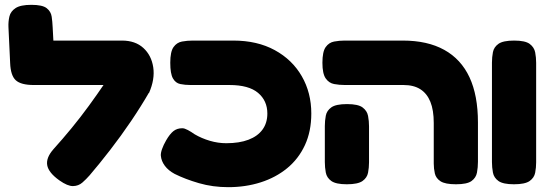

<svg xmlns="http://www.w3.org/2000/svg" viewBox="-20 -754 2272 795"><path d="M226 -7Q181 -39 175.5 -70Q170 -101 202 -137Q239 -178 276 -223Q313 -268 348 -316Q383 -364 415.5 -412Q448 -460 475 -505L600 -376Q565 -315 523 -253Q481 -191 436.5 -133.5Q392 -76 351 -28Q337 -12 321 2Q305 16 282.5 16.5Q260 17 226 -7ZM597 -369 478 -402H120Q67 -402 45.5 -421.5Q24 -441 22 -493L15 -642Q14 -665 19 -686Q24 -707 44.5 -720.5Q65 -734 110 -734Q156 -734 173.5 -720Q191 -706 194 -685Q197 -664 198 -642L201 -586H485Q540 -586 573.5 -555.5Q607 -525 614.5 -475.5Q622 -426 597 -369Z M925 21Q861 21 804 4.5Q747 -12 703 -34Q677 -48 662.5 -67.5Q648 -87 646 -109Q645 -120 651 -137Q657 -154 668 -173Q683 -199 698 -211Q713 -223 735 -223Q744 -223 758 -215.5Q772 -208 786 -198Q815 -181 849 -171Q883 -161 917 -161Q971 -161 1009 -175.5Q1047 -190 1067 -217.5Q1087 -245 1087 -284Q1087 -337 1048.5 -369.5Q1010 -402 930 -402H769Q746 -402 726.5 -406Q707 -410 696 -429.5Q685 -449 685 -494Q685 -540 698.5 -559Q712 -578 733.5 -582Q755 -586 778 -586H946Q1045 -586 1117.5 -546.5Q1190 -507 1229.5 -438.5Q1269 -370 1269 -284Q1269 -210 1242.5 -153Q1216 -96 1169 -57.5Q1122 -19 1059.5 1Q997 21 925 21Z M1868 9Q1823 9 1804 -3.5Q1785 -16 1780.5 -36Q1776 -56 1776 -77V-245Q1776 -298 1762 -332.5Q1748 -367 1720.5 -384.5Q1693 -402 1651 -402H1408Q1385 -402 1363.5 -406Q1342 -410 1328.5 -429.5Q1315 -449 1315 -494Q1315 -540 1328.5 -559Q1342 -578 1363.5 -582Q1385 -586 1407 -586H1648Q1750 -586 1819.5 -547.5Q1889 -509 1924 -434Q1959 -359 1959 -247V-84Q1959 -61 1955 -39.5Q1951 -18 1932.5 -4.5Q1914 9 1868 9ZM1416 9Q1371 9 1352 -4.5Q1333 -18 1329 -39.5Q1325 -61 1325 -83V-232Q1325 -254 1329 -275Q1333 -296 1352 -309.5Q1371 -323 1417 -323Q1463 -323 1481.5 -309Q1500 -295 1504 -274Q1508 -253 1508 -231V-82Q1508 -60 1504 -39Q1500 -18 1481 -4.5Q1462 9 1416 9Z M2108 9Q2063 9 2044 -4.5Q2025 -18 2021 -39.5Q2017 -61 2017 -83V-495Q2017 -517 2021 -538Q2025 -559 2044 -572.5Q2063 -586 2109 -586Q2155 -586 2173.5 -572Q2192 -558 2196 -537Q2200 -516 2200 -494V-82Q2200 -60 2196 -39Q2192 -18 2173 -4.5Q2154 9 2108 9Z"/></svg>

Font: Fredoka SemiExpanded
Style: Bold
Weight: 700
Width: 6
Designer: Ben Nathan
Foundry: Milena B. Brandão, Ben Nathan
Version: Version 2.001